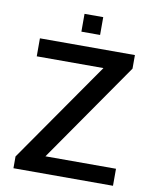

<svg xmlns="http://www.w3.org/2000/svg" viewBox="-88 -866 751 933"><g transform="rotate(10 287.5 -399.5)"><path d="M252.9 -710.9V-798.8H345.2V-710.9ZM43 0V-58.1L389.2 -555.2H60.1V-644H528.8V-577.1L186 -84H534.2V0Z"/></g></svg>

Font: Kanit
Style: Regular
Weight: 400
Designer: Katatrad Team
Foundry: CadsonDemak
Version: Version 1.000;PS 001.000;hotconv 1.0.88;makeotf.lib2.5.64775